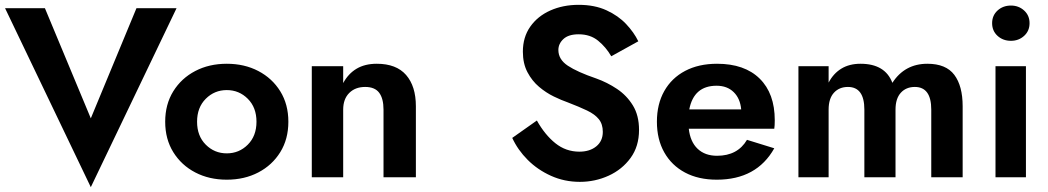

<svg xmlns="http://www.w3.org/2000/svg" viewBox="-20 -734 4341 795"><path d="M356 -244 545 -700H711L356 41L1 -700H166Z M664 -230Q664 -302 697.5 -356Q731 -410 788.5 -440Q846 -470 919 -470Q992 -470 1049.5 -440Q1107 -410 1140.5 -356Q1174 -302 1174 -230Q1174 -158 1140.5 -104Q1107 -50 1049.5 -20Q992 10 919 10Q846 10 788.5 -20Q731 -50 697.5 -104Q664 -158 664 -230ZM796 -230Q796 -171 832 -135Q868 -99 919 -99Q970 -99 1006 -135Q1042 -171 1042 -230Q1042 -289 1006 -325Q970 -361 919 -361Q868 -361 832 -325Q796 -289 796 -230Z M1568 -280Q1568 -326 1550 -350Q1532 -374 1492 -374Q1451 -374 1426 -349Q1401 -324 1401 -280V0H1271V-460H1401V-390Q1422 -429 1456.5 -449.5Q1491 -470 1540 -470Q1621 -470 1661.5 -423.5Q1702 -377 1702 -294V0H1568Z M2203 -235Q2236 -176 2279.5 -141Q2323 -106 2379 -106Q2422 -106 2449 -128Q2476 -150 2476 -188Q2476 -220 2459.5 -240.5Q2443 -261 2410.5 -276.5Q2378 -292 2331 -310Q2305 -319 2273 -334.5Q2241 -350 2212 -374.5Q2183 -399 2164 -435Q2145 -471 2145 -520Q2145 -580 2175.5 -623.5Q2206 -667 2258.5 -690.5Q2311 -714 2376 -714Q2442 -714 2491 -691.5Q2540 -669 2572.5 -634.5Q2605 -600 2623 -563L2511 -501Q2489 -539 2456.5 -565.5Q2424 -592 2376 -592Q2334 -592 2313 -572.5Q2292 -553 2292 -527Q2292 -488 2331 -462Q2370 -436 2449 -409Q2494 -393 2534.5 -366Q2575 -339 2600.5 -297.5Q2626 -256 2626 -196Q2626 -128 2591 -80Q2556 -32 2500 -6.5Q2444 19 2381 19Q2317 19 2261.5 -6Q2206 -31 2165 -72Q2124 -113 2101 -163Z M2948 10Q2872 10 2816.5 -19.5Q2761 -49 2730.5 -103Q2700 -157 2700 -230Q2700 -303 2730.5 -357Q2761 -411 2817 -440.5Q2873 -470 2949 -470Q3063 -470 3125.5 -408.5Q3188 -347 3188 -236Q3188 -213 3186 -201H2832Q2838 -147 2868.5 -118Q2899 -89 2949 -89Q3034 -89 3073 -155L3186 -120Q3113 10 2948 10ZM2947 -379Q2853 -379 2834 -281H3049Q3045 -326 3018 -352.5Q2991 -379 2947 -379Z M3966 -294V0H3836V-280Q3836 -374 3768 -374Q3732 -374 3710 -350Q3688 -326 3688 -280V0H3559V-280Q3559 -374 3491 -374Q3455 -374 3433 -350Q3411 -326 3411 -280V0H3286V-460H3411V-392Q3431 -430 3464 -450Q3497 -470 3543 -470Q3645 -470 3675 -391Q3726 -470 3820 -470Q3897 -470 3931.5 -424Q3966 -378 3966 -294Z M4088 -638Q4088 -670 4110.5 -690.5Q4133 -711 4166 -711Q4198 -711 4220.5 -690.5Q4243 -670 4243 -638Q4243 -606 4220.5 -585.5Q4198 -565 4166 -565Q4133 -565 4110.5 -585.5Q4088 -606 4088 -638ZM4102 -460H4228V0H4102Z"/></svg>

Font: Von Semi
Style: Regular
Weight: 600
Version: Version 4.000; ttfautohint (v1.8.4.7-5d5b)